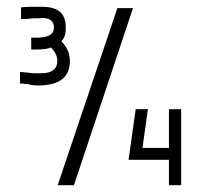

<svg xmlns="http://www.w3.org/2000/svg" viewBox="-20 -546 617 566"><path d="M88 -435Q139 -435 139 -464Q139 -493 105 -493L93 -492H76L58 -490H42V-524Q47 -525 58 -525.5Q69 -526 75 -526H103Q140 -526 157 -511Q174 -496 174 -463Q174 -438 161 -424Q186 -399 186 -366Q186 -294 92 -294Q76 -294 62 -298L39 -300V-334L61 -332Q63 -332 65.5 -331.5Q68 -331 72.5 -330.5Q77 -330 81 -330H101Q149 -330 149 -367Q149 -387 130 -406Q118 -400 86 -400H72V-435ZM198 0H150L326 -522H372ZM514 0H478V-75H359L380 -224H416L400 -110H478V-224H514Z"/></svg>

Font: Bhavuka
Style: Regular
Weight: 400
Version: 2.94.0; ttfautohint (v1.2) -l 7 -r 28 -G 50 -x 13 -D deva -f